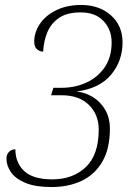

<svg xmlns="http://www.w3.org/2000/svg" viewBox="-20 -744 561 774"><path d="M188 10Q123 10 83 -6.5Q43 -23 24.5 -49.5Q6 -76 6 -105Q6 -121 16 -131.5Q26 -142 42 -142Q42 -88 77.5 -54.5Q113 -21 191 -21Q274 -21 326 -70.5Q378 -120 378 -222Q378 -282 338.5 -321Q299 -360 228 -360H186L195 -390H227Q283 -390 329 -411.5Q375 -433 402.5 -473.5Q430 -514 430 -573Q430 -624 397.5 -659Q365 -694 305 -694Q250 -694 217.5 -671.5Q185 -649 170.5 -613Q156 -577 154 -536Q140 -536 129 -545.5Q118 -555 118 -576Q118 -614 141 -648Q164 -682 207 -703Q250 -724 307 -724Q380 -724 427 -682.5Q474 -641 474 -573Q474 -498 427.5 -442.5Q381 -387 288 -375Q323 -372 354 -353Q385 -334 404 -301.5Q423 -269 423 -225Q423 -145 393 -93Q363 -41 310 -15.5Q257 10 188 10Z"/></svg>

Font: Noto Serif ExtraLight
Style: Italic
Weight: 200
Italic angle: -12°
Designer: Monotype Design Team
Foundry: Monotype Imaging Inc.
Version: Version 2.014; ttfautohint (v1.8.4.7-5d5b)